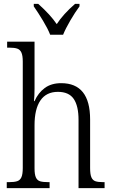

<svg xmlns="http://www.w3.org/2000/svg" viewBox="-20 -975 587 995"><path d="M15 -31H25Q54 -31 69 -36Q84 -41 91 -56.5Q98 -72 98 -105V-656Q98 -687 91 -702.5Q84 -718 69.5 -723Q55 -728 30 -728H17V-759H159V-516Q159 -478 156 -451H159Q178 -494 212 -519Q246 -544 297 -544Q447 -544 447 -356V-104Q447 -72 453.5 -56.5Q460 -41 474 -36Q488 -31 516 -31H522V0H387V-354Q387 -426 362 -462.5Q337 -499 280 -499Q220 -499 189.5 -454.5Q159 -410 159 -326V-102Q159 -71 166 -55.5Q173 -40 188 -35.5Q203 -31 232 -31H237V0H15ZM155 -942V-955H178Q241 -899 274 -850Q308 -902 369 -955H392V-942Q369 -911 344.5 -869Q320 -827 307 -795H240Q228 -826 203 -867.5Q178 -909 155 -942Z"/></svg>

Font: Noto Serif NarrowLight
Style: Regular
Weight: 300
Width: 4
Designer: Monotype Design Team
Foundry: Monotype Imaging Inc.
Version: Version 1.001